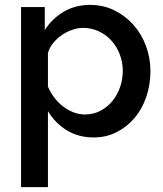

<svg xmlns="http://www.w3.org/2000/svg" viewBox="-20 -552 668 785"><path d="M363 10Q300 10 252 -20Q204 -50 176 -98V213H66V-523H163V-429Q193 -476 240.5 -504Q288 -532 348 -532Q402 -532 447 -510Q492 -488 525 -451Q558 -414 576.5 -365Q595 -316 595 -262Q595 -205 578 -155.5Q561 -106 530 -69.5Q499 -33 456.5 -11.5Q414 10 363 10ZM327 -84Q362 -84 390.5 -99Q419 -114 439.5 -139Q460 -164 471 -196Q482 -228 482 -262Q482 -298 469.5 -330Q457 -362 435.5 -386Q414 -410 384 -424Q354 -438 319 -438Q298 -438 275 -430Q252 -422 232 -408Q212 -394 197 -375.5Q182 -357 176 -335V-198Q186 -174 202 -153Q218 -132 237.5 -117Q257 -102 280 -93Q303 -84 327 -84Z"/></svg>

Font: Oxford Sans SemiBold
Style: Regular
Weight: 600
Designer: Matt McInerney, Pablo Impallari, Rodrigo Fuenzalida
Foundry: Matt McInerney, Pablo Impallari, Rodrigo Fuenzalida
Version: Version 3.000g; ttfautohint (v1.5) -l 8 -r 28 -G 28 -x 14 -D